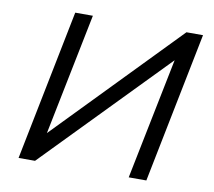

<svg xmlns="http://www.w3.org/2000/svg" viewBox="-78 -789 979 879"><g transform="rotate(10 412.0 -350.0)"><path d="M139 0H62.5L202.5 -700H284.5L170.5 -134.5L719.5 -700H796.5L656.5 0H574.5L688.5 -564.5Z"/></g></svg>

Font: Argentum Sans Light
Style: Italic
Weight: 300
Italic angle: -11.3°
Designer: Julieta Ulanovsky (font), Owen Earl (portions from Jones font), Cristiano Sobral (main changes and remaster)
Foundry: Julieta Ulanovsky (font), Owen Earl (portions from Jones font), Cristiano Sobral (main changes and remaster)
Version: Version 3.127